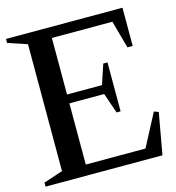

<svg xmlns="http://www.w3.org/2000/svg" viewBox="-105 -790 806 879"><g transform="rotate(-15 298.0 -350.0)"><path d="M3 0V-19L108 -54L94 -34V-666L108 -646L3 -681V-700H555V-519H530L490 -664L509 -650H192L207 -665V-367L192 -382H387L368 -368L404 -476H424V-244H405L367 -354L387 -340H192L207 -355V-35L192 -50H504L483 -37L571 -204L592 -196L557 0Z"/></g></svg>

Font: Wittgenstein Medium
Style: Regular
Weight: 500
Designer: Jörg Drees
Foundry: Jörg Drees
Version: Version 1.500